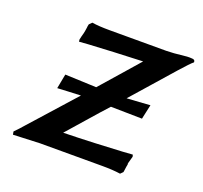

<svg xmlns="http://www.w3.org/2000/svg" viewBox="-86 -534 671 635"><g transform="rotate(20 249.5 -216.0)"><path d="M399.9 -430.2Q420.9 -430.2 463.9 -435.1Q469.7 -436 480 -436Q492.2 -436 495.6 -433.8Q499 -431.6 499 -425.8Q488.8 -418 456.1 -380.9Q434.6 -356.4 393.1 -309.3Q351.6 -262.2 330.1 -237.8Q344.7 -238.3 373.5 -240.5Q402.3 -242.7 412.1 -243.2L400.9 -191.9L291 -193.8Q267.6 -168.5 228 -123Q188.5 -77.6 171.9 -59.1Q222.2 -60.1 282.5 -62.7Q342.8 -65.4 377.9 -67.4L413.1 -69.8L415 -63Q409.2 -43.5 405.8 -29.8Q408.2 -37.6 408.7 -37.1Q409.2 -36.6 406.7 -24.9Q405.3 -14.6 404.8 -11.2Q404.8 -10.3 404.3 -8.1Q403.8 -5.9 403.8 -4.9L395 3.9Q368.2 0 332 0H111.8L18.1 3.9L16.1 -6.8Q31.7 -22.5 45.9 -39.1L185.1 -194.8Q168.9 -194.3 136.5 -192.6Q104 -190.9 103 -190.9L112.8 -242.2L223.1 -237.8Q243.7 -260.7 281.5 -304.4Q319.3 -348.1 339.8 -371.1Q294.4 -369.6 239 -366.9Q183.6 -364.3 150.9 -362.3L118.2 -359.9L117.2 -367.2Q117.7 -368.7 118.7 -373.5Q119.6 -378.4 120.1 -379.9Q124 -393.1 125 -399.9Q125.5 -402.3 126 -406.5Q126.5 -410.6 127 -413.1Q127 -417 128.9 -424.8L138.2 -434.1Q162.1 -430.2 200.2 -430.2Z"/></g></svg>

Font: Linear Smooth
Style: Bold Italic
Weight: 700
Designer: Philipp H. Poll, Flanker
Foundry: Philipp H. Poll, reworked by Flanker
Version: Version 1.061 | FøM Fix